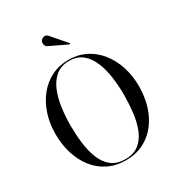

<svg xmlns="http://www.w3.org/2000/svg" viewBox="-225 -1121 1183 1276"><g transform="rotate(-30 367.0 -483.0)"><path d="M292.5 -908.5Q280 -914.5 276 -929.8Q272 -945 279 -957.5Q286 -970 303.5 -974.8Q321 -979.5 335 -963L432.5 -850.5L427.5 -844ZM367.5 10Q291 10 231.5 -19.8Q172 -49.5 131 -102.5Q90 -155.5 68.5 -225.2Q47 -295 47 -375Q47 -455 69.8 -524.8Q92.5 -594.5 134.8 -647.5Q177 -700.5 236 -730.2Q295 -760 367.5 -760Q439.5 -760 498.5 -730.2Q557.5 -700.5 599.5 -647.5Q641.5 -594.5 664.2 -524.8Q687 -455 687 -375Q687 -295 665.8 -225.2Q644.5 -155.5 603.2 -102.5Q562 -49.5 502.8 -19.8Q443.5 10 367.5 10ZM367.5 -751.5Q306 -751.5 266 -718.8Q226 -686 203.2 -631.5Q180.5 -577 171.2 -510Q162 -443 162 -375Q162 -307 170 -240Q178 -173 199.5 -118.5Q221 -64 261.5 -31.2Q302 1.5 367.5 1.5Q432.5 1.5 473 -31.2Q513.5 -64 535 -118.5Q556.5 -173 564.2 -240Q572 -307 572 -375Q572 -443 562.8 -510Q553.5 -577 531 -631.5Q508.5 -686 468.8 -718.8Q429 -751.5 367.5 -751.5Z"/></g></svg>

Font: Bodoni* 24pt
Style: Regular
Weight: 400
Version: Version 2.3